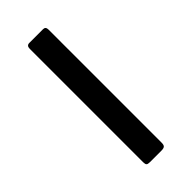

<svg xmlns="http://www.w3.org/2000/svg" viewBox="-181 -565 600 600"><g transform="rotate(-45 119.5 -265.0)"><path d="M161 -17Q161 -7 157 -3.5Q153 0 143 0H92Q83 0 80 -3Q77 -6 77 -14V-516Q77 -530 89 -530H150Q161 -530 161 -517Z"/></g></svg>

Font: n
Style: Regular
Weight: 400
Designer: Pablo Impallari, Rodrigo Fuenzalida
Foundry: Impallari Type
Version: Version 1.002; ttfautohint (v1.5)